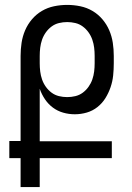

<svg xmlns="http://www.w3.org/2000/svg" viewBox="-20 -763 540 783"><path d="M142 0H64V-118H18V-188H64V-535Q64 -562 68 -588.5Q72 -615 82.5 -639.5Q93 -664 110.5 -684.5Q128 -705 151 -718.5Q174 -732 200.5 -737.5Q227 -743 254 -743Q281 -743 307.5 -737.5Q334 -732 357 -718.5Q380 -705 397.5 -684.5Q415 -664 425.5 -639.5Q436 -615 440 -588.5Q444 -562 444 -535V-505Q444 -480 441.5 -455.5Q439 -431 431 -407.5Q423 -384 410 -363Q397 -342 377.5 -326.5Q358 -311 334 -304Q310 -297 285 -297Q261 -297 238 -303.5Q215 -310 196 -324Q177 -338 163.5 -358Q150 -378 142 -401V-187H436V-118H142ZM254 -367Q271 -367 287.5 -371Q304 -375 317.5 -385Q331 -395 341 -409Q351 -423 356.5 -439Q362 -455 364 -471.5Q366 -488 366 -505V-535Q366 -552 364 -568.5Q362 -585 356.5 -601Q351 -617 341 -631Q331 -645 317.5 -655Q304 -665 287.5 -669Q271 -673 254 -673Q237 -673 220.5 -669Q204 -665 190.5 -655Q177 -645 167 -631Q157 -617 151.5 -601Q146 -585 144 -568.5Q142 -552 142 -535V-505Q142 -488 144 -471.5Q146 -455 151.5 -439Q157 -423 167 -409Q177 -395 190.5 -385Q204 -375 220.5 -371Q237 -367 254 -367Z"/></svg>

Font: Iosevka Term Curly
Style: Regular
Weight: 400
Designer: Belleve Invis
Foundry: Belleve Invis
Version: Version 32.3.0